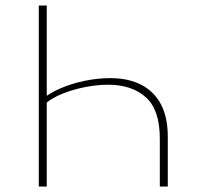

<svg xmlns="http://www.w3.org/2000/svg" viewBox="-20 -678 719 698"><path d="M150 -658V0H121V-658ZM380 -394Q448 -394 495 -369Q542 -344 566 -297Q590 -250 590 -181V0H561V-174Q561 -279 510 -324.5Q459 -370 373 -370Q334 -370 290 -361.5Q246 -353 208.5 -338Q171 -323 147 -303L131 -315Q157 -338 198 -356Q239 -374 287 -384Q335 -394 380 -394Z"/></svg>

Font: Ysabeau Office Thin
Style: Regular
Weight: 250
Designer: Christian Thalmann (Catharsis Fonts)
Version: Version 2.001;gftools[0.9.30]; featfreeze: tnum,lnum,ss02